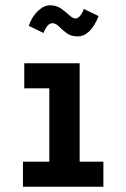

<svg xmlns="http://www.w3.org/2000/svg" viewBox="-20 -708 478 728"><path d="M67 0V-95H167V-373H72V-468H282V-95H372V0ZM298 -674 354 -647Q323 -570 274 -570Q249 -570 232.5 -582.5Q216 -595 203.5 -607.5Q191 -620 179 -620Q168 -620 159.5 -609.5Q151 -599 145 -583L89 -610Q101 -645 124 -666.5Q147 -688 170 -688Q194 -688 211.5 -675.5Q229 -663 242.5 -650.5Q256 -638 266 -638Q284 -638 298 -674Z"/></svg>

Font: Inconsolata SemiCondensed ExtraBold
Style: Regular
Weight: 800
Width: 4
Monospace: yes
Designer: Raph Levien, Cyreal, Brenton Simpson
Foundry: Raph Levien, Cyreal, Google
Version: Version 3.100; ttfautohint (v1.8.4.7-5d5b)